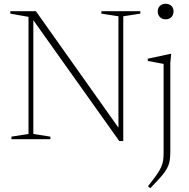

<svg xmlns="http://www.w3.org/2000/svg" viewBox="-20 -735 997 1014"><path d="M130.5 -27.5V-646L34.5 -663V-676H169.5L624.5 -34L605.5 -16.5V-649L515.5 -663V-676H721V-663L631 -649V10H610L142 -648L156 -654.5V-27.5L246 -13.5V0H40.5V-13.5ZM854.5 -633Q836 -633 824.5 -644.8Q813 -656.5 813 -675Q813 -692.5 824.5 -703.8Q836 -715 854.5 -715Q874 -715 885.2 -703.8Q896.5 -692.5 896.5 -675Q896.5 -656.5 885.2 -644.8Q874 -633 854.5 -633ZM844 -397.5Q838.5 -398.5 824.2 -401.2Q810 -404 793 -407.2Q776 -410.5 760.5 -413V-425L879.5 -450.5H884L879.5 -402V62.5Q879.5 87.5 877.2 105.8Q875 124 868.8 139.8Q862.5 155.5 851 172Q839.5 188.5 820.5 209.2Q801.5 230 773.5 259.5L761.5 248.5Q790 212.5 806.8 188.8Q823.5 165 831.5 146.5Q839.5 128 841.8 110.2Q844 92.5 844 69Z"/></svg>

Font: Newsreader 16pt 16pt ExtraLight
Style: Regular
Weight: 250
Version: Version 1.003